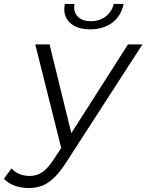

<svg xmlns="http://www.w3.org/2000/svg" viewBox="-122 -750 739 969"><path d="M23 199Q-14 199 -48 187Q-82 175 -102 152L-64 100Q-29 138 29 138Q62 138 90.5 119.5Q119 101 150 53L187 -3L56 -526H128L238 -78L524 -526H597L213 68Q181 118 151.5 146.5Q122 175 91.5 187Q61 199 23 199ZM333 -602Q264 -602 229 -637Q194 -672 205 -730H254Q247 -691 270 -667Q293 -643 337 -643Q380 -643 411 -666.5Q442 -690 452 -730H502Q489 -669 444.5 -635.5Q400 -602 333 -602Z"/></svg>

Font: Montserrat
Style: Italic
Weight: 400
Italic angle: -11.3°
Designer: Julieta Ulanovsky
Foundry: Julieta Ulanovsky
Version: Version 9.000; ttfautohint (v1.8.4.7-5d5b)